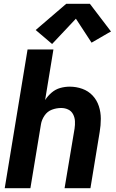

<svg xmlns="http://www.w3.org/2000/svg" viewBox="-20 -997 616 1017"><path d="M5 0H141L197 -339Q201 -363 216 -385Q231 -407 255 -416Q279 -425 304 -425Q324 -425 341 -417Q358 -409 367 -392Q376 -375 377 -355.5Q378 -336 375 -316L322 0H459L508 -298Q514 -333 514 -368Q514 -403 503.5 -435Q493 -467 470.5 -491Q448 -515 416 -526.5Q384 -538 349 -538Q324 -538 299 -531Q274 -524 253.5 -506.5Q233 -489 219 -467L263 -735H126ZM256 -764 382 -898 465 -771 553 -822 568 -830 456 -977H331L169 -838Z"/></svg>

Font: Iosevka Sparkle Extrabold
Style: Italic
Weight: 800
Italic angle: -9°
Designer: Belleve Invis
Foundry: Belleve Invis
Version: Version 4.5.0; ttfautohint (v1.8.3)